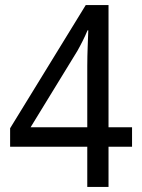

<svg xmlns="http://www.w3.org/2000/svg" viewBox="-20 -739 560 759"><path d="M502 -159V-236H409V-719H319L20 -232V-159H325V0H409V-159ZM325 -478V-236H101L286 -538C299 -561 315 -592 326 -619H329C328 -581 325 -533 325 -478Z"/></svg>

Font: Noto Sans Armenian SemiCondensed
Style: Regular
Weight: 400
Width: 4
Designer: Monotype Design Team
Foundry: Monotype Imaging Inc.
Version: Version 2.008